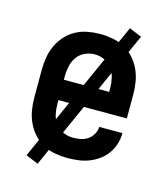

<svg xmlns="http://www.w3.org/2000/svg" viewBox="-100 -661 699 802"><g transform="rotate(15 250.0 -260.0)"><path d="M250 8Q223 8 196 3Q169 -2 145 -15Q121 -28 102.5 -48.5Q84 -69 72.5 -94Q61 -119 56.5 -146Q52 -173 52 -200V-320Q52 -347 56.5 -374Q61 -401 72.5 -426Q84 -451 102.5 -471.5Q121 -492 145 -505Q169 -518 196 -523Q223 -528 250 -528Q277 -528 304 -523Q331 -518 355 -505Q379 -492 397.5 -471.5Q416 -451 427.5 -426Q439 -401 443.5 -374Q448 -347 448 -320V-216H152V-200Q152 -178 156.5 -156Q161 -134 174 -116.5Q187 -99 207.5 -89.5Q228 -80 250 -80Q267 -80 283.5 -83Q300 -86 314 -95.5Q328 -105 336.5 -120Q345 -135 346 -152H446Q446 -128 439 -105Q432 -82 418 -62.5Q404 -43 384.5 -29Q365 -15 343 -6.5Q321 2 297 5Q273 8 250 8ZM348 -304V-320Q348 -342 343 -364Q338 -386 325.5 -403.5Q313 -421 292.5 -430.5Q272 -440 250 -440Q228 -440 207.5 -430.5Q187 -421 174.5 -403.5Q162 -386 157 -364Q152 -342 152 -320V-304ZM137 63 83 41 363 -583 417 -561Z"/></g></svg>

Font: Iosevka Term Curly Semibold
Style: Regular
Weight: 600
Designer: Belleve Invis
Foundry: Belleve Invis
Version: Version 32.3.0